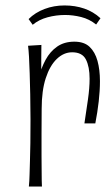

<svg xmlns="http://www.w3.org/2000/svg" viewBox="-20 -685 405 705"><path d="M290 -232Q297 -278 303 -320Q309 -362 309 -396Q309 -440 295.5 -466.5Q282 -493 245 -493Q214 -493 188.5 -468.5Q163 -444 148 -398Q133 -352 133 -285L104 -248Q105 -282 108.5 -321Q112 -360 121.5 -397.5Q131 -435 147.5 -465.5Q164 -496 190 -514Q216 -532 253 -532Q289 -532 309 -513Q329 -494 338 -461.5Q347 -429 347 -387Q347 -352 342.5 -312.5Q338 -273 330 -232ZM86 0Q88 -20 88.5 -42.5Q89 -65 90 -94Q91 -123 91.5 -160Q92 -197 92 -247Q92 -296 91 -338.5Q90 -381 89 -416Q88 -451 86.5 -476.5Q85 -502 83 -517L132 -520Q132 -501 131.5 -469.5Q131 -438 131.5 -392.5Q132 -347 133 -285Q133 -236 132.5 -193Q132 -150 132.5 -113.5Q133 -77 133 -48.5Q133 -20 134 0ZM100 -594 85 -615Q109 -639 143.5 -652Q178 -665 217 -665Q256 -665 289.5 -653.5Q323 -642 349 -618L333 -595Q308 -615 278 -622.5Q248 -630 219 -630Q186 -630 154.5 -621.5Q123 -613 100 -594Z"/></svg>

Font: Truculenta ExtraLight
Style: Regular
Weight: 250
Version: Version 1.002